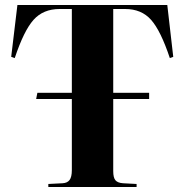

<svg xmlns="http://www.w3.org/2000/svg" viewBox="-20 -750 740 770"><path d="M173.8 0V-12.2L231 -15.1Q250 -16.1 259 -28.1Q268.1 -40 268.1 -67.9V-353H125L129.9 -377.9H268.1V-713.9H219.2Q153.3 -713.9 114.5 -670.4Q75.7 -627 39.1 -517.1L24.9 -522L49.8 -730H650.9L674.8 -522L661.1 -517.1Q624.5 -627 585.9 -670.4Q547.4 -713.9 481.9 -713.9H434.1V-377.9H578.1V-353H434.1V-64Q434.1 -37.1 443.1 -26.9Q452.1 -16.6 473.1 -15.1L527.8 -12.2V0Z"/></svg>

Font: Display Regular
Style: Bold
Weight: 700
Designer: Latin by Veronika Burian and Jose Scaglione. Greek by Irene Vlachou. Cyrillic by Vera Evstafieva.
Foundry: TypeTogether
Version: Version 3.002